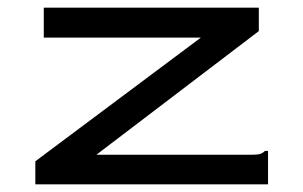

<svg xmlns="http://www.w3.org/2000/svg" viewBox="-20 -480 790 500"><path d="M72 -60 503 -382H94V-460H654V-399L231 -77H633Q650 -77 657 -79Q664 -81 670 -87H678V0H72Z"/></svg>

Font: Inconsolata ExtraExpanded Medium
Style: Regular
Weight: 500
Width: 8
Monospace: yes
Designer: Raph Levien, Cyreal, Brenton Simpson
Foundry: Raph Levien, Cyreal, Google
Version: Version 3.001; ttfautohint (v1.8.2.53-6de2)